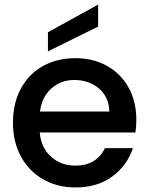

<svg xmlns="http://www.w3.org/2000/svg" viewBox="-20 -816 657 845"><path d="M576 -233H155Q160 -167 204 -127Q248 -87 312 -87Q404 -87 442 -164H565Q540 -88 474.5 -39.5Q409 9 312 9Q233 9 170.5 -26.5Q108 -62 72.5 -126.5Q37 -191 37 -276Q37 -361 71.5 -425.5Q106 -490 168.5 -525Q231 -560 312 -560Q390 -560 451 -526Q512 -492 546 -430.5Q580 -369 580 -289Q580 -258 576 -233ZM461 -325Q460 -388 416 -426Q372 -464 307 -464Q248 -464 206 -426.5Q164 -389 156 -325ZM412 -699 191 -590V-674L412 -796Z"/></svg>

Font: IBM-Poppins
Style: Poppins-Medium
Weight: 500
Designer: Mike Abbink, Paul van der Laan, Pieter van Rosmalen, Ben Mitchell, Mark Frömberg
Foundry: Bold Monday
Version: Version 1.1